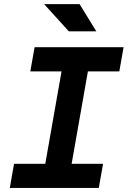

<svg xmlns="http://www.w3.org/2000/svg" viewBox="-20 -926 629 946"><path d="M28.3 0 49.3 -119.1H203.1L283.2 -574.2H129.4L150.4 -693.4H588.9L567.9 -574.2H413.1L333 -119.1H487.8L466.8 0ZM319.3 -771.5 197.3 -905.8H372.1L454.6 -771.5Z"/></svg>

Font: Cascadia Mono
Style: Bold Italic
Weight: 700
Italic angle: -10°
Monospace: yes
Designer: Aaron Bell
Foundry: Saja Typeworks
Version: Version 2404.023; ttfautohint (v1.8.4)